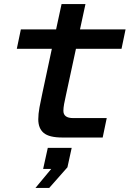

<svg xmlns="http://www.w3.org/2000/svg" viewBox="-20 -679 640 948"><path d="M288 0Q223 0 196 -22.5Q169 -45 169 -90Q169 -116 175 -149Q181 -182 189 -218L236 -438H63L83 -534H257L284 -659H402L375 -534H600L580 -438H355L306 -211Q300 -185 296.5 -165.5Q293 -146 293 -132Q293 -96 341 -96H507L487 0ZM155 249 233 155H193L216 51H334L313 147L223 249Z"/></svg>

Font: Geist Mono SemiBold
Style: Italic
Weight: 600
Italic angle: -12°
Monospace: yes
Designer: Basement.studio, Andrés Briganti, Mateo Zaragoza
Foundry: Basement.studio, Vercel, Andrés Briganti, Guido Ferreyra, Mateo Zaragoza
Version: Version 1.500; ttfautohint (v1.8.4.7-5d5b)